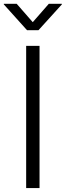

<svg xmlns="http://www.w3.org/2000/svg" viewBox="-42 -962 337 982"><path d="M160.2 -727.5V0H91.8V-727.5ZM43.5 -942.4 125.5 -848.6 207.5 -942.4H274.4V-939.5L154.8 -807.6H96.2L-22.5 -939.5V-942.4Z"/></svg>

Font: Inter 18pt Light
Style: Regular
Weight: 300
Designer: Rasmus Andersson
Foundry: rsms
Version: Version 4.001;git-66647c0bb